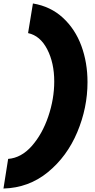

<svg xmlns="http://www.w3.org/2000/svg" viewBox="-84 -847 549 1108"><path d="M106 -827Q208 -810 279 -744.5Q350 -679 385.5 -582.5Q421 -486 421 -373Q421 -225 362 -84.5Q303 56 192.5 146.5Q82 237 -64 241L-37 70Q39 64 99.5 -4.5Q160 -73 194.5 -174.5Q229 -276 229 -377Q229 -484 188.5 -562.5Q148 -641 78 -656Z"/></svg>

Font: Be Vietnam Black
Style: Italic
Weight: 900
Italic angle: -9°
Designer: Lam Bao; Tony Le; Vietanh Nguyen
Foundry: Yellow Type Foundry
Version: Version 5.000